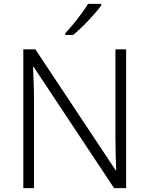

<svg xmlns="http://www.w3.org/2000/svg" viewBox="-20 -968 769 988"><path d="M501 -940V-948H433C407 -904 353 -836 316 -797V-788H356C406 -828 471 -899 501 -940ZM629 0V-714H574V-261C574 -206 576 -133 578 -92H575L162 -714H100V0H155V-451C155 -514 152 -572 150 -624H153L567 0Z"/></svg>

Font: Noto Sans Malayalam Light
Style: Regular
Weight: 300
Designer: Jelle Bosma - Monotype Design Team
Foundry: Monotype Imaging Inc.
Version: Version 2.104